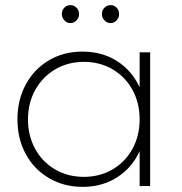

<svg xmlns="http://www.w3.org/2000/svg" viewBox="-20 -725 710 748"><path d="M288 -670Q288 -656 278 -645.5Q268 -635 254 -635Q241 -635 231 -645.5Q221 -656 221 -670Q221 -685 230.5 -695Q240 -705 254 -705Q268 -705 278 -695Q288 -685 288 -670ZM444 -670Q444 -656 434 -645.5Q424 -635 411 -635Q397 -635 387 -645.5Q377 -656 377 -670Q377 -685 387 -695Q397 -705 411 -705Q425 -705 434.5 -695Q444 -685 444 -670ZM565 -521V0H524V-136Q494 -71 436 -34Q378 3 302 3Q229 3 171 -31Q113 -65 80.5 -124.5Q48 -184 48 -260Q48 -336 80.5 -396Q113 -456 170.5 -490Q228 -524 301 -524Q378 -524 436 -487Q494 -450 524 -385V-521ZM524 -260Q524 -324 496 -375Q468 -426 418.5 -455Q369 -484 307 -484Q245 -484 195.5 -455Q146 -426 117.5 -375Q89 -324 89 -260Q89 -196 117 -145Q145 -94 194.5 -65Q244 -36 307 -36Q369 -36 418.5 -65Q468 -94 496 -145Q524 -196 524 -260Z"/></svg>

Font: TypoPRO Montserrat Alternates
Style: Regular
Weight: 275
Designer: Julieta Ulanovsky
Foundry: Julieta Ulanovsky
Version: Version 6.001